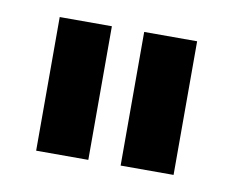

<svg xmlns="http://www.w3.org/2000/svg" viewBox="-42 -730 412 340"><g transform="rotate(10 164.5 -560.0)"><path d="M41 -439.9V-680.2H134.8V-439.9ZM192.9 -439.9V-680.2H288.1V-439.9Z"/></g></svg>

Font: Margherita Bold
Style: Regular
Weight: 700
Designer: James Puckett
Foundry: Dunwich Type Founders
Version: Version 1.008;hotconv 1.0.109;makeotfexe 2.5.65596